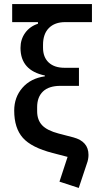

<svg xmlns="http://www.w3.org/2000/svg" viewBox="-20 -760 490 946"><path d="M433 -651H301Q250 -651 221 -622Q192 -593 192 -539V-525Q192 -478 220 -452Q248 -426 298 -426H369V-337H278Q221 -337 192 -309.5Q163 -282 163 -232V-212Q163 -169 187.5 -143Q212 -117 269 -102L342 -83Q416 -63 416 3Q416 25 408 46L368 166L273 135L313 13L240 -6Q135 -33 92.5 -81Q50 -129 50 -215Q50 -281 90.5 -327.5Q131 -374 201 -384V-388Q81 -413 81 -524Q81 -566 104 -598Q127 -630 167 -643V-651H40V-740H433Z"/></svg>

Font: IBM Plex Sans Medm
Style: Regular
Weight: 500
Designer: Mike Abbink, Paul van der Laan, Pieter van Rosmalen
Foundry: Bold Monday
Version: Version 3.005